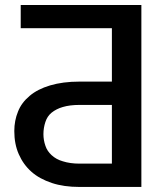

<svg xmlns="http://www.w3.org/2000/svg" viewBox="-20 -740 665 760"><path d="M294.9 -92.3H422.9V-324.7H294.9Q256.3 -324.7 228.5 -316.4Q203.1 -309.1 184.1 -293.9Q167 -279.8 159.7 -257.3Q151.9 -233.9 151.9 -209Q151.9 -185.5 159.7 -163.1Q166.5 -142.1 184.1 -126Q202.6 -108.9 228.5 -101.6Q257.3 -92.3 294.9 -92.3ZM62 -720.2H539.6V0H294.9Q232.4 0 185.5 -15.6Q135.7 -32.2 104.5 -60.1Q72.3 -88.4 54.2 -129.9Q36.6 -169.9 36.6 -221.2Q36.6 -262.7 51.3 -298.3Q64.9 -333.5 97.7 -360.8Q128.9 -387.2 178.2 -401.9Q229 -417 294.9 -417H422.9V-628.4H62Z"/></svg>

Font: Lato-SemiBold
Style: Regular
Weight: 500
Designer: Lukasz Dziedzic with Adam Twardoch and Botio Nikoltchev
Foundry: tyPoland Lukasz Dziedzic
Version: ""